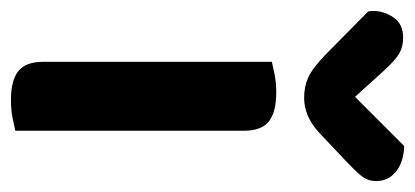

<svg xmlns="http://www.w3.org/2000/svg" viewBox="-249 -527 759 351"><g transform="rotate(90 130.5 -351.5)"><path d="M138 8Q102 8 85 -5.5Q68 -19 68 -51V-469Q76 -471 91 -474Q106 -477 124 -477Q160 -477 177 -463.5Q194 -450 194 -418V0Q186 2 171 5Q156 8 138 8ZM132 -621 222 -711Q251 -710 268.5 -696Q286 -682 286 -660Q286 -644 276.5 -632.5Q267 -621 249 -604L196 -554Q167 -528 134 -528Q113 -528 96.5 -535.5Q80 -543 55 -567L-24 -645Q-25 -649 -25 -654Q-25 -674 -13 -691.5Q-1 -709 24 -709Q40 -709 52.5 -702Q65 -695 85 -673Z"/></g></svg>

Font: Baloo Tammudu 2 SemiBold
Style: Regular
Weight: 600
Designer: Maithili Shingre, Omkar Shende and Ek Type
Foundry: Ek Type
Version: Version 1.640;hotconv 1.0.111;makeotfexe 2.5.65597; ttfautoh